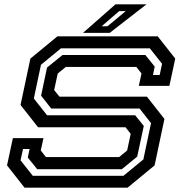

<svg xmlns="http://www.w3.org/2000/svg" viewBox="-20 -868 852 888"><path d="M93.5 0 12.5 -103 39.5 -229H181L168.5 -172L192.5 -141.5H531L568 -172L584.5 -249L560.5 -279.5H156L75 -382.5L120.5 -597L245.5 -700H709.5L790.5 -597L763.5 -471H622L634.5 -528L610.5 -558.5H284.5L247 -528L230.5 -451.5L255 -421H659.5L740.5 -318L695 -103L570 0ZM131.5 -55H551L643 -130.5L678.5 -298.5L625.5 -366H217L170 -425.5L197.5 -555.5L269 -613.5H652.5L695.5 -560L687.5 -521H718.5L729.5 -573L673 -644.5H262L169.5 -568.5L136.5 -412.5L197.5 -335H605L645 -285.5L614.5 -143.5L543.5 -85.5H152L108.5 -139.5L117 -179H86.5L75 -126.5ZM364 -716 514 -848H657.5L487.5 -716ZM450 -746.5H477L561.5 -816.5H531Z"/></svg>

Font: Tourney Expanded SemiBold
Style: Italic
Weight: 600
Width: 7
Italic angle: -12°
Designer: Tyler Finck
Foundry: Etcetera Type Co
Version: Version 1.010; ttfautohint (v1.8.3)